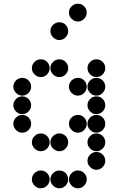

<svg xmlns="http://www.w3.org/2000/svg" viewBox="-20 -818 640 1036"><path d="M152 -450Q152 -431 166.5 -416.5Q181 -402 200 -402Q220 -402 234 -416.5Q248 -431 248 -450Q248 -470 234 -484Q220 -498 200 -498Q181 -498 166.5 -484Q152 -470 152 -450ZM252 -450Q252 -431 266.5 -416.5Q281 -402 300 -402Q320 -402 334 -416.5Q348 -431 348 -450Q348 -470 334 -484Q320 -498 300 -498Q281 -498 266.5 -484Q252 -470 252 -450ZM452 -450Q452 -431 466.5 -416.5Q481 -402 500 -402Q520 -402 534 -416.5Q548 -431 548 -450Q548 -470 534 -484Q520 -498 500 -498Q481 -498 466.5 -484Q452 -470 452 -450ZM52 -350Q52 -331 66.5 -316.5Q81 -302 100 -302Q120 -302 134 -316.5Q148 -331 148 -350Q148 -370 134 -384Q120 -398 100 -398Q81 -398 66.5 -384Q52 -370 52 -350ZM352 -350Q352 -331 366.5 -316.5Q381 -302 400 -302Q420 -302 434 -316.5Q448 -331 448 -350Q448 -370 434 -384Q420 -398 400 -398Q381 -398 366.5 -384Q352 -370 352 -350ZM452 -350Q452 -331 466.5 -316.5Q481 -302 500 -302Q520 -302 534 -316.5Q548 -331 548 -350Q548 -370 534 -384Q520 -398 500 -398Q481 -398 466.5 -384Q452 -370 452 -350ZM52 -250Q52 -231 66.5 -216.5Q81 -202 100 -202Q120 -202 134 -216.5Q148 -231 148 -250Q148 -270 134 -284Q120 -298 100 -298Q81 -298 66.5 -284Q52 -270 52 -250ZM452 -250Q452 -231 466.5 -216.5Q481 -202 500 -202Q520 -202 534 -216.5Q548 -231 548 -250Q548 -270 534 -284Q520 -298 500 -298Q481 -298 466.5 -284Q452 -270 452 -250ZM52 -150Q52 -131 66.5 -116.5Q81 -102 100 -102Q120 -102 134 -116.5Q148 -131 148 -150Q148 -170 134 -184Q120 -198 100 -198Q81 -198 66.5 -184Q52 -170 52 -150ZM352 -150Q352 -131 366.5 -116.5Q381 -102 400 -102Q420 -102 434 -116.5Q448 -131 448 -150Q448 -170 434 -184Q420 -198 400 -198Q381 -198 366.5 -184Q352 -170 352 -150ZM452 -150Q452 -131 466.5 -116.5Q481 -102 500 -102Q520 -102 534 -116.5Q548 -131 548 -150Q548 -170 534 -184Q520 -198 500 -198Q481 -198 466.5 -184Q452 -170 452 -150ZM152 -50Q152 -31 166.5 -16.5Q181 -2 200 -2Q220 -2 234 -16.5Q248 -31 248 -50Q248 -70 234 -84Q220 -98 200 -98Q181 -98 166.5 -84Q152 -70 152 -50ZM252 -50Q252 -31 266.5 -16.5Q281 -2 300 -2Q320 -2 334 -16.5Q348 -31 348 -50Q348 -70 334 -84Q320 -98 300 -98Q281 -98 266.5 -84Q252 -70 252 -50ZM452 -50Q452 -31 466.5 -16.5Q481 -2 500 -2Q520 -2 534 -16.5Q548 -31 548 -50Q548 -70 534 -84Q520 -98 500 -98Q481 -98 466.5 -84Q452 -70 452 -50ZM452 50Q452 69 466.5 83.5Q481 98 500 98Q520 98 534 83.5Q548 69 548 50Q548 30 534 16Q520 2 500 2Q481 2 466.5 16Q452 30 452 50ZM152 150Q152 169 166.5 183.5Q181 198 200 198Q220 198 234 183.5Q248 169 248 150Q248 130 234 116Q220 102 200 102Q181 102 166.5 116Q152 130 152 150ZM252 150Q252 169 266.5 183.5Q281 198 300 198Q320 198 334 183.5Q348 169 348 150Q348 130 334 116Q320 102 300 102Q281 102 266.5 116Q252 130 252 150ZM352 150Q352 169 366.5 183.5Q381 198 400 198Q420 198 434 183.5Q448 169 448 150Q448 130 434 116Q420 102 400 102Q381 102 366.5 116Q352 130 352 150ZM352 -750Q352 -731 366.5 -716.5Q381 -702 400 -702Q420 -702 434 -716.5Q448 -731 448 -750Q448 -770 434 -784Q420 -798 400 -798Q381 -798 366.5 -784Q352 -770 352 -750ZM252 -650Q252 -631 266.5 -616.5Q281 -602 300 -602Q320 -602 334 -616.5Q348 -631 348 -650Q348 -670 334 -684Q320 -698 300 -698Q281 -698 266.5 -684Q252 -670 252 -650Z"/></svg>

Font: Matrix Sans Print
Style: Regular
Weight: 400
Designer: Brad Neil
Version: Version 1.100